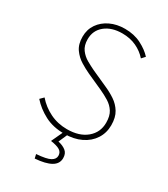

<svg xmlns="http://www.w3.org/2000/svg" viewBox="-215 -769 946 1082"><g transform="rotate(30 258.0 -228.0)"><path d="M268 12Q195 12 140.5 -16.5Q86 -45 48 -88L70 -110Q106 -68 157 -43Q208 -18 268 -18Q348 -18 395 -57.5Q442 -97 442 -160Q442 -204 425 -230.5Q408 -257 380.5 -274Q353 -291 320 -306L218 -352Q190 -365 159 -384Q128 -403 106 -434Q84 -465 84 -514Q84 -561 108.5 -596.5Q133 -632 175 -652Q217 -672 270 -672Q330 -672 376 -648.5Q422 -625 450 -594L430 -572Q402 -604 361.5 -623Q321 -642 270 -642Q201 -642 158.5 -607.5Q116 -573 116 -516Q116 -475 135 -449.5Q154 -424 181.5 -408.5Q209 -393 232 -382L334 -336Q371 -320 402.5 -299Q434 -278 454 -245.5Q474 -213 474 -162Q474 -112 448.5 -72.5Q423 -33 376.5 -10.5Q330 12 268 12ZM194 216 188 190Q254 185 278 171.5Q302 158 302 136Q302 113 283.5 101.5Q265 90 224 84L264 -2H292L262 66Q294 73 313 88.5Q332 104 332 134Q332 171 297 191Q262 211 194 216Z"/></g></svg>

Font: Source Sans Variable
Style: Regular
Weight: 200
Designer: Paul D. Hunt
Foundry: Adobe Systems Incorporated
Version: Version 3.006;hotconv 1.0.111;makeotfexe 2.5.65597